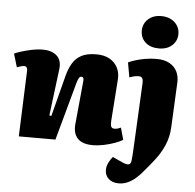

<svg xmlns="http://www.w3.org/2000/svg" viewBox="-71 -860 1173 1154"><g transform="rotate(5 515.0 -283.0)"><path d="M692 -34Q677 -24 646 -12.5Q615 -1 579 6.5Q543 14 514 14Q449 14 420.5 -16.5Q392 -47 397 -102L422 -363Q424 -378 420 -384Q416 -390 409 -390Q401 -390 396.5 -384.5Q392 -379 386.5 -363.5Q381 -348 372 -313L286 0H65L80 -394Q81 -409 76 -416.5Q71 -424 61 -424Q53 -424 42.5 -421Q32 -418 17 -413L-7 -493Q4 -499 32 -508Q60 -517 95.5 -524.5Q131 -532 165 -532Q218 -532 248.5 -504.5Q279 -477 272 -422L237 -142L249 -139L312 -383Q324 -430 343.5 -463Q363 -496 397 -514Q431 -532 487 -532Q534 -532 566.5 -514Q599 -496 615.5 -463.5Q632 -431 628 -388L610 -139Q609 -117 613.5 -106.5Q618 -96 634 -96Q645 -96 655 -99.5Q665 -103 672 -106ZM973 -135Q970 -75 948.5 -25.5Q927 24 893.5 67Q860 110 822 154Q808 170 788 187.5Q768 205 742.5 217Q717 229 687 229Q649 229 626.5 208.5Q604 188 604 155Q604 132 615 110.5Q626 89 639 74L700 102Q718 110 729.5 110.5Q741 111 746.5 104.5Q752 98 753 85Q755 70 756 53Q757 36 758 17Q759 -2 760 -22L778 -383Q779 -404 773 -413.5Q767 -423 753 -423Q742 -423 729.5 -421Q717 -419 696 -411L680 -500Q694 -507 720 -515.5Q746 -524 780 -530Q814 -536 849 -536Q896 -536 927 -519Q958 -502 973 -472.5Q988 -443 986 -405ZM746 -697Q746 -739 776 -767Q806 -795 856 -795Q889 -795 914 -782Q939 -769 953 -747Q967 -725 967 -697Q967 -655 937 -627.5Q907 -600 857 -600Q806 -600 776 -627Q746 -654 746 -697Z"/></g></svg>

Font: Literata 18pt Black
Style: Italic
Weight: 900
Italic angle: -2°
Designer: Latin by Veronika Burian and Jose Scaglione. Greek by Irene Vlachou. Cyrillic by Vera Evstafieva
Foundry: TypeTogether
Version: Version 3.103;gftools[0.9.29]